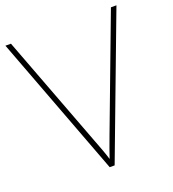

<svg xmlns="http://www.w3.org/2000/svg" viewBox="-131 -814 825 915"><g transform="rotate(-20 281.5 -357.0)"><path d="M563 -714 294 0H269L0 -714H28L244 -143Q255 -115 265 -87.5Q275 -60 282 -37Q290 -60 298.5 -84.5Q307 -109 320 -143L535 -714Z"/></g></svg>

Font: Noto Sans Cherokee Thin
Style: Regular
Weight: 100
Designer: Monotype Design Team
Foundry: Monotype Imaging Inc.
Version: Version 2.001; ttfautohint (v1.8.4.7-5d5b)